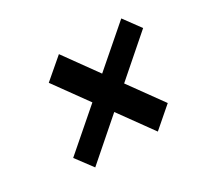

<svg xmlns="http://www.w3.org/2000/svg" viewBox="-101 -733 801 748"><g transform="rotate(-30 300.0 -359.0)"><path d="M135 -133 79 -208 252 -358 143 -509 233 -586 341 -436 513 -585 568 -510 396 -360 505 -209 416 -132 307 -283Z"/></g></svg>

Font: Red Hat Text
Style: Bold Italic
Weight: 700
Italic angle: -12°
Designer: Pentagram, MCKL
Foundry: Pentagram, MCKL
Version: Version 1.023; ttfautohint (v1.8.3)